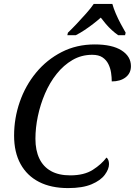

<svg xmlns="http://www.w3.org/2000/svg" viewBox="-20 -951 689 981"><path d="M328 10Q241 10 179.5 -21.5Q118 -53 85 -113Q52 -173 52 -258Q52 -347 81 -430.5Q110 -514 164.5 -580Q219 -646 295 -685Q371 -724 464 -724Q553 -724 601 -693.5Q649 -663 649 -613Q649 -577 622 -556Q595 -535 551 -535Q551 -556 547.5 -579.5Q544 -603 533.5 -624Q523 -645 503.5 -658Q484 -671 451 -671Q396 -671 350.5 -644.5Q305 -618 269.5 -573.5Q234 -529 210 -473Q186 -417 173.5 -357.5Q161 -298 161 -242Q161 -183 181 -141Q201 -99 240.5 -77Q280 -55 339 -55Q410 -55 454.5 -83.5Q499 -112 524 -146Q530 -142 533.5 -133Q537 -124 537 -113Q537 -87 515.5 -58Q494 -29 448 -9.5Q402 10 328 10ZM327 -784Q347 -803 371.5 -829Q396 -855 420 -882Q444 -909 459 -931H554Q560 -909 571.5 -882Q583 -855 597 -829Q611 -803 622 -784L619 -771H584Q568 -782 551.5 -797Q535 -812 521 -828.5Q507 -845 495 -861Q477 -845 455.5 -828.5Q434 -812 411.5 -797Q389 -782 367 -771H324Z"/></svg>

Font: Noto Serif
Style: Italic
Weight: 400
Italic angle: -12°
Designer: Monotype Design Team
Foundry: Monotype Imaging Inc.
Version: Version 2.013